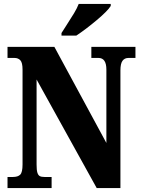

<svg xmlns="http://www.w3.org/2000/svg" viewBox="-20 -951 712 971"><path d="M18 -56H45Q71 -56 82.5 -68Q94 -80 94 -119V-599Q94 -634 83 -646Q72 -658 53 -658H18V-714H255L518 -228V-599Q518 -658 478 -658H442V-714H665V-658H630Q610 -658 599.5 -643.5Q589 -629 589 -595V0H469L165 -549V-119Q165 -91 169 -78Q173 -65 181 -60.5Q189 -56 205 -56H241V0H18ZM291 -784Q292 -785 316 -823Q340 -860 355 -885Q370 -910 378 -931H540V-921Q525 -896 469 -849Q413 -802 366 -771H291Z"/></svg>

Font: Noto Serif CondBlack
Style: Regular
Weight: 900
Width: 3
Designer: Monotype Design Team
Foundry: Monotype Imaging Inc.
Version: Version 1.001